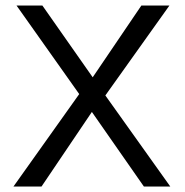

<svg xmlns="http://www.w3.org/2000/svg" viewBox="-20 -678 672 698"><path d="M599 0H503L314 -271L131 0H29L268 -336L40 -658H134L317 -397L494 -658H596L363 -331Z"/></svg>

Font: EauTestInfant Medium
Style: Regular
Weight: 500
Designer: Christian Thalmann (Catharsis Fonts)
Version: Version 0.001;PS 000.001;hotconv 1.0.88;makeotf.lib2.5.64775